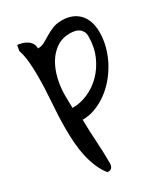

<svg xmlns="http://www.w3.org/2000/svg" viewBox="-175 -544 756 863"><g transform="rotate(-30 203.5 -113.0)"><path d="M129.9 -159.7Q129.9 -126 131.3 -92.3Q172.4 -92.3 212.2 -109.6Q252 -127 283.4 -158.9Q314.9 -190.9 334.5 -235.6Q354 -280.3 354 -335.4Q354 -351.6 347.9 -361.8Q341.8 -372.1 332.3 -378.2Q322.8 -384.3 311 -386.5Q299.3 -388.7 287.6 -388.7Q247.1 -388.7 217.3 -368.2Q187.5 -347.7 168.2 -314.7Q148.9 -281.7 139.4 -241Q129.9 -200.2 129.9 -159.7ZM144 -23.4Q144.5 34.2 148.4 90.8Q152.3 147.5 152.3 205.1Q152.3 222.2 144.5 230.2Q136.7 238.3 122.1 235.8Q101.6 209.5 88.9 178.2Q76.2 147 69.1 113.3Q62 79.6 59.6 44.7Q57.1 9.8 57.1 -23.9Q57.1 -92.3 62.5 -160.9Q67.9 -229.5 67.9 -298.3Q67.9 -332.5 64.9 -366.9Q62 -401.4 51.8 -434.1L57.1 -461.9Q68.4 -460.9 81.3 -457.3Q94.2 -453.6 105.2 -446.5Q116.2 -439.5 123.3 -428.5Q130.4 -417.5 130.4 -401.4Q149.4 -401.4 165.3 -410.2Q181.2 -418.9 198.2 -429.4Q215.3 -439.9 236.1 -448.7Q256.8 -457.5 286.1 -457.5Q313 -457.5 335.2 -449Q357.4 -440.4 373.3 -424.1Q389.2 -407.7 397.9 -383.3Q406.7 -358.9 406.7 -327.1Q406.7 -289.1 396.5 -251.7Q386.2 -214.4 368.2 -180.7Q350.1 -147 325.4 -118.2Q300.8 -89.4 271.5 -68.4Q242.2 -47.4 209.7 -35.4Q177.2 -23.4 144 -23.4Z"/></g></svg>

Font: RIT Kutty
Style: Bold
Weight: 700
Designer: Artist Kutty Kodungallur
Foundry: Rachana Institute of Technology
Version: 1.3.2